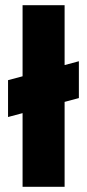

<svg xmlns="http://www.w3.org/2000/svg" viewBox="-20 -720 335 740"><path d="M11 -411 284 -484V-342L11 -269ZM67 0V-700H229V0Z"/></svg>

Font: Bricolage Grotesque 96pt ExtraBold
Style: Regular
Weight: 800
Designer: Mathieu Triay
Foundry: Atelier Triay
Version: Version 1.001;gftools[0.9.33.dev8+g029e19f]